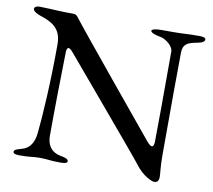

<svg xmlns="http://www.w3.org/2000/svg" viewBox="-76 -745 944 849"><g transform="rotate(10 396.0 -320.5)"><path d="M668 17C678 17 689 13 689 -8C689 -21 684 -57 684 -105C684 -263 685 -550 686 -568C688 -601 699 -613 749 -622C772 -626 782 -633 782 -642C782 -650 770 -653 753 -653C692 -653 686 -650 638 -650H581C564 -650 540 -647 540 -639C540 -630 562 -623 585 -619C607 -615 642 -590 643 -564C643 -381 642 -195 641 -157C640 -142 636 -136 631 -136C623 -136 611 -150 606 -156C586 -180 232 -609 213 -636C206 -645 201 -653 189 -653C117 -653 113 -656 35 -658C28 -658 12 -656 12 -644C12 -632 37 -622 43 -620C102 -601 142 -578 142 -507C142 -342 132 -182 124 -107C120 -66 104 -35 66 -25C43 -19 33 -15 33 -6C33 2 45 5 62 5C116 5 117 0 153 0C190 0 193 5 247 5C264 5 276 2 276 -6C276 -15 266 -20 243 -24C193 -33 179 -68 179 -104C179 -227 182 -380 184 -479C184 -487 186 -500 193 -500C198 -500 204 -496 214 -484C237 -456 564 -71 582 -46C614 -2 656 17 668 17Z"/></g></svg>

Font: EB Garamond
Style: Regular
Weight: 400
Designer: Georg Duffner and Octavio Pardo
Foundry: Georg Duffner
Version: Version 1.000;PS 001.000;hotconv 1.0.88;makeotf.lib2.5.64775